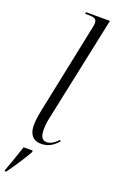

<svg xmlns="http://www.w3.org/2000/svg" viewBox="-195 -801 635 1063"><g transform="rotate(20 122.0 -269.5)"><path d="M128 10C173 10 200 -12 225 -39L220 -47C198 -23 176 -9 153 -9C124 -9 115 -33 115 -72C115 -96 120 -130 128 -163L254 -760H114L111 -750H135C170 -750 180 -740 180 -719C180 -713 179 -705 176 -692L71 -185C63 -148 55 -106 55 -75C55 -26 75 10 128 10ZM-9 213 -10 221H-1C29 181 74 112 97 71L98 61H44C28 110 9 165 -9 213Z"/></g></svg>

Font: Noto Serif Display Condensed Light
Style: Italic
Weight: 300
Width: 3
Italic angle: -12°
Designer: Monotype Design Team
Foundry: Monotype Imaging Inc.
Version: Version 2.009